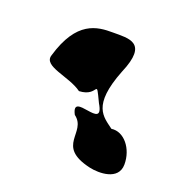

<svg xmlns="http://www.w3.org/2000/svg" viewBox="-130 -761 833 830"><g transform="rotate(30 286.0 -346.5)"><path d="M31 -402C22 -342 143 -361 211 -327C301 -347 243 -421 312 -325C397 -227 179 -317 247 -229C331 -187 240 -73 417 -64C463 -62 552 -78 540 -150C528 -222 468 -274 414 -256C360 -284 291 -301 330 -493C369 -659 282 -632 212 -620C140 -608 51 -584 31 -402Z"/></g></svg>

Font: Interstorm
Style: Regular
Weight: 400
Version: Version 0.7